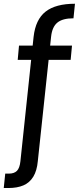

<svg xmlns="http://www.w3.org/2000/svg" viewBox="-68 -787 420 1005"><path d="M24.7 -473.7 31.5 -548.3H308.9L301.8 -473.7ZM107.9 -594.6Q118.1 -685.2 170.8 -726.3Q223.5 -767.4 324.4 -767.4L316.6 -691.2Q259.4 -691.2 232.2 -668.6Q204.9 -646.1 199.4 -594.6L129.9 56.7Q125.4 106.5 106.3 137.9Q87.2 169.2 54.8 183.2Q22.3 197.2 -24.5 197.2H-48.4L-40.6 121.8H-21.9Q6.2 121.8 20.7 107.3Q35.1 92.8 38.9 56.7Z"/></svg>

Font: Poppins Variable
Style: Regular
Weight: 100
Designer: Jonny Pinhorn
Foundry: Indian Type Foundry
Version: Version 6.000